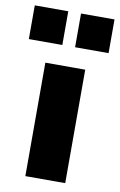

<svg xmlns="http://www.w3.org/2000/svg" viewBox="-119 -782 518 830"><g transform="rotate(10 140.0 -367.0)"><path d="M53 0V-498H228V0ZM168 -586V-734H315V-586ZM-35 -586V-734H112V-586Z"/></g></svg>

Font: Nunito Sans 10pt SemiCondensed Black
Style: Regular
Weight: 900
Width: 4
Designer: Vernon Adams
Foundry: Vernon Adams
Version: Version 3.101;gftools[0.9.27]